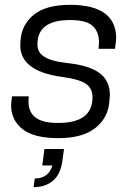

<svg xmlns="http://www.w3.org/2000/svg" viewBox="-20 -561 562 795"><path d="M119 214 124 178Q181 178 197 124H155L164 56H245L238 107Q230 162 198.5 188Q167 214 119 214ZM222 11Q120 11 73 -26.5Q26 -64 26 -125Q27 -144 30 -162H99L98 -140Q98 -52 217 -52H222Q363 -52 363 -158Q363 -197 333.5 -215.5Q304 -234 234 -243Q64 -267 64 -373L65 -393Q69 -458 119.5 -499.5Q170 -541 270 -541Q458 -541 461 -406Q461 -391 456 -359H388L390 -385Q390 -429 364 -453.5Q338 -478 270 -478Q135 -478 135 -378Q135 -342 164 -326Q191 -307 266 -299Q352 -289 393.5 -257.5Q435 -226 435 -167L433 -143Q429 -75 376 -32Q323 11 222 11Z"/></svg>

Font: Tanohe Sans
Style: Italic
Weight: 400
Designer: Village Type and Design LLC & Cristiano Sobral
Foundry: Cooper Hewitt Smithsonian Design Museum
Version: Version 1.00;September 29, 2021;FontCreator 13.0.0.2655 64-b